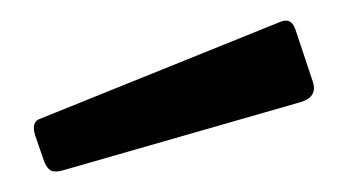

<svg xmlns="http://www.w3.org/2000/svg" viewBox="-20 -773 332 186"><path d="M266 -745 283 -694Q288 -679 271 -674L41 -608Q34 -606 30 -607.5Q26 -609 23 -616L14 -642Q10 -655 19 -658L252 -752Q262 -756 266 -745Z"/></svg>

Font: Libre Franklin Medium
Style: Regular
Weight: 500
Designer: Pablo Impallari, Rodrigo Fuenzalida, Nhung Nguyen
Foundry: Impallari Type
Version: Version 3.000